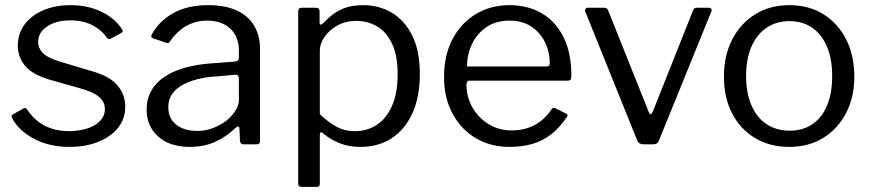

<svg xmlns="http://www.w3.org/2000/svg" viewBox="-20 -560 3382 745"><path d="M395 -413Q375 -443 339 -462Q303 -481 253 -481Q199 -481 163.5 -458Q128 -435 128 -396Q128 -375 144 -356.5Q160 -338 209 -322L336 -284Q405 -265 435.5 -229Q466 -193 466 -146Q466 -99 438 -64Q410 -29 361 -9.5Q312 10 250 10Q171 10 112 -21.5Q53 -53 28 -100Q25 -105 25 -109Q25 -113 30 -116L69 -138Q74 -141 78 -140.5Q82 -140 84 -137Q101 -111 123.5 -92Q146 -73 177.5 -62Q209 -51 251 -51Q289 -52 320 -62Q351 -72 369 -91.5Q387 -111 387 -137Q387 -164 365 -183.5Q343 -203 289 -218L186 -247Q111 -267 80.5 -301Q50 -335 49 -381Q49 -429 75 -464.5Q101 -500 147.5 -520Q194 -540 254 -540Q321 -540 373.5 -514.5Q426 -489 453 -447Q456 -443 456 -439.5Q456 -436 452 -433L410 -410Q406 -408 402.5 -408.5Q399 -409 395 -413Z M894 -64Q857 -28 813.5 -9Q770 10 717 10Q639 10 594 -30Q549 -70 549 -135Q549 -188 579.5 -226.5Q610 -265 668.5 -287.5Q727 -310 813 -315L891 -321Q898 -322 902.5 -325Q907 -328 907 -336V-363Q907 -417 874 -448.5Q841 -480 783 -480Q740 -480 704 -460Q668 -440 640 -400Q637 -395 634 -393.5Q631 -392 625 -394L572 -412Q568 -414 567 -417Q566 -420 570 -428Q599 -480 654 -510Q709 -540 787 -540Q854 -540 898.5 -519.5Q943 -499 966 -460.5Q989 -422 989 -369V-15Q989 -6 985.5 -3Q982 0 975 0H924Q918 0 914.5 -4.5Q911 -9 911 -16L909 -62Q907 -76 894 -64ZM907 -254Q907 -271 893 -270L827 -264Q781 -262 745 -252.5Q709 -243 684 -228Q659 -213 646 -192.5Q633 -172 633 -145Q633 -101 663.5 -76.5Q694 -52 746 -52Q778 -52 807.5 -63.5Q837 -75 860 -93Q882 -112 894.5 -132Q907 -152 907 -171V-254Z M1206 -530Q1220 -530 1220 -515V-473Q1220 -465 1223.5 -464.5Q1227 -464 1233 -469Q1244 -481 1263 -497.5Q1282 -514 1312.5 -527Q1343 -540 1390 -540Q1451 -540 1500.5 -510.5Q1550 -481 1579.5 -422Q1609 -363 1609 -273Q1609 -183 1580 -120Q1551 -57 1499.5 -23.5Q1448 10 1379 10Q1333 10 1297.5 -4.5Q1262 -19 1237 -40Q1228 -48 1224.5 -46.5Q1221 -45 1221 -34V152Q1221 165 1210 165H1148Q1137 165 1137 152V-514Q1137 -523 1140.5 -526.5Q1144 -530 1153 -530H1206ZM1221 -117Q1252 -87 1284.5 -69Q1317 -51 1357 -51Q1405 -51 1442.5 -76Q1480 -101 1501.5 -150Q1523 -199 1523 -272Q1523 -345 1501 -391Q1479 -437 1442.5 -458Q1406 -479 1362 -479Q1321 -479 1289 -461Q1257 -443 1239 -416.5Q1221 -390 1221 -364V-117Z M1790 -232Q1790 -183 1813.5 -142.5Q1837 -102 1876.5 -78Q1916 -54 1965 -54Q2015 -54 2054 -74.5Q2093 -95 2121 -137Q2125 -141 2127.5 -141.5Q2130 -142 2135 -140L2177 -119Q2186 -114 2179 -105Q2152 -65 2119.5 -39.5Q2087 -14 2047 -2Q2007 10 1957 10Q1883 10 1826 -24Q1769 -58 1736 -119Q1703 -180 1703 -260Q1703 -347 1736.5 -409.5Q1770 -472 1827.5 -506Q1885 -540 1956 -540Q2029 -540 2083 -508Q2137 -476 2167 -415Q2197 -354 2197 -268Q2197 -261 2195.5 -254Q2194 -247 2182 -247H1799Q1795 -247 1792.5 -242.5Q1790 -238 1790 -232ZM2096 -302Q2107 -302 2110 -304.5Q2113 -307 2113 -316Q2113 -359 2094.5 -396.5Q2076 -434 2041.5 -457Q2007 -480 1958 -480Q1904 -480 1867 -454.5Q1830 -429 1811 -388Q1792 -347 1792 -302Z M2730 -530Q2737 -530 2740 -525.5Q2743 -521 2740 -515L2537 -15Q2532 0 2514 0H2478Q2459 0 2453 -14L2251 -515Q2249 -521 2252 -525.5Q2255 -530 2262 -530H2324Q2330 -530 2334 -527.5Q2338 -525 2340 -519L2497 -126Q2504 -107 2513 -127L2669 -519Q2671 -525 2674.5 -527.5Q2678 -530 2684 -530H2730Z M3042 10Q2967 10 2909.5 -24.5Q2852 -59 2820.5 -120.5Q2789 -182 2789 -262Q2789 -345 2821.5 -407.5Q2854 -470 2911 -505Q2968 -540 3043 -540Q3119 -540 3175.5 -504.5Q3232 -469 3263.5 -406.5Q3295 -344 3295 -263Q3295 -183 3263 -121.5Q3231 -60 3174.5 -25Q3118 10 3042 10ZM3044 -53Q3096 -53 3133 -78.5Q3170 -104 3189.5 -151.5Q3209 -199 3209 -265Q3209 -331 3189 -378.5Q3169 -426 3132 -452Q3095 -478 3043 -478Q2992 -478 2954 -452Q2916 -426 2895.5 -378.5Q2875 -331 2875 -265Q2875 -200 2895.5 -152Q2916 -104 2954 -78.5Q2992 -53 3044 -53Z"/></svg>

Font: Libre Franklin Thin
Style: Regular
Weight: 400
Version: Version 3.000